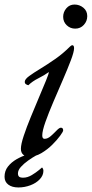

<svg xmlns="http://www.w3.org/2000/svg" viewBox="-72 -677 404 845"><path d="M254 -465Q254 -449 240 -412Q226 -375 205 -326.5Q184 -278 163 -229Q142 -180 128 -140.5Q114 -101 114 -81Q114 -66 124 -66Q138 -66 152 -78.5Q166 -91 177.5 -103Q189 -115 196 -115Q206 -115 206 -103Q206 -98 193 -80Q180 -62 158.5 -40.5Q137 -19 110 -3Q83 13 54 13Q41 13 30.5 4Q20 -5 20 -22Q20 -42 32.5 -79.5Q45 -117 63.5 -162Q82 -207 100 -249.5Q118 -292 130.5 -322.5Q143 -353 143 -360Q124 -346 97 -332.5Q70 -319 53 -302Q47 -303 42 -306.5Q37 -310 37 -317Q37 -328 56 -342Q75 -356 105.5 -374.5Q136 -393 170.5 -417Q205 -441 236 -472Q242 -478 246 -478Q254 -478 254 -465ZM259 -551Q237 -551 221.5 -566Q206 -581 206 -603Q206 -624 220 -640.5Q234 -657 256 -657Q278 -657 295 -643Q312 -629 312 -606Q312 -584 297 -567.5Q282 -551 259 -551ZM113 60Q119 66 119 75Q119 95 103 112Q87 129 61.5 138.5Q36 148 9 148Q-19 148 -35.5 135.5Q-52 123 -52 101Q-52 75 -37 56Q-22 37 0.5 24Q23 11 48.5 3Q74 -5 95 -10H117L116 -8Q107 -4 89 6Q71 16 52 29.5Q33 43 20 57.5Q7 72 7 86Q7 96 12 100.5Q17 105 30 105Q49 105 68 93.5Q87 82 100 71Q113 60 113 60Z"/></svg>

Font: Sedan
Style: Italic
Weight: 400
Italic angle: -13.8°
Designer: Sebastian Salazar
Foundry: Sebastian Salazar
Version: Version 1.100; ttfautohint (v1.8.4.7-5d5b)